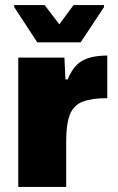

<svg xmlns="http://www.w3.org/2000/svg" viewBox="-20 -737 465 757"><path d="M52 0V-510H234L238 -424H247Q262 -461 282.5 -481Q303 -501 333 -509.5Q363 -518 403 -518V-350Q343 -350 307 -336.5Q271 -323 256 -286.5Q241 -250 241 -181V0ZM127 -570 36 -709V-717H156L214 -641L270 -717H390V-709L298 -570Z"/></svg>

Font: Saira Thin ExtraBold
Style: Regular
Weight: 800
Version: Version 1.101